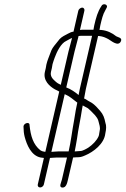

<svg xmlns="http://www.w3.org/2000/svg" viewBox="-20 -747 579 885"><path d="M358.9 -712C351.9 -712 342.7 -704.8 341.1 -698L318.8 -601C311.3 -601 300.3 -595.8 293.7 -592C281 -585.6 263.8 -577 254.9 -567L238.1 -546C224.5 -529.7 218.2 -521.1 211.9 -502C205.6 -484.3 198.3 -469.2 193.7 -449C193.1 -443.7 192.2 -438.3 191 -433L187 -416C177.7 -375.7 208.4 -349.1 233.3 -335C239.5 -331.5 247.4 -328.9 253 -325L188.9 -47C178.6 -48.8 174.9 -49.2 166.5 -54C132.8 -80.5 121.3 -120.6 116.2 -170C117.4 -188.2 86.6 -179.4 88.4 -162C88.7 -145.5 89.9 -130.6 93.8 -116C103.7 -79.3 123.4 -30.1 166.8 -21L182.4 -19L154.2 103C152.4 110.9 157 117 165 117C172.9 117 180.4 110.9 182.2 103L210.4 -19C215.1 -19 219.8 -19.3 224.6 -20C230.6 -20 236.7 -20.3 242.9 -21H288.9L265.3 81C261.9 95.6 249.8 116 266.9 117.5C284.5 119 289.5 97.5 293.3 81L316.9 -21C322.2 -21 327.3 -21.3 332.1 -22C350.2 -22 356.1 -23.4 373.2 -31C410.1 -46.4 460.4 -83.7 465.5 -132C469.9 -151.3 470.8 -168.4 465.8 -181C461.2 -204.3 456.3 -218.6 441.5 -236C430.4 -249.1 416.5 -264.4 403 -273L390.6 -280C382.3 -283.9 376.8 -290.2 367.6 -293C370.2 -307 372.9 -321.7 375.8 -337L432.1 -581H437.1C455.9 -578.6 464.6 -574.3 478.9 -567C487.7 -563.1 523.6 -529.5 536.7 -555.5C546.2 -574.3 522.3 -574.5 514.1 -581C496.9 -594.6 475.1 -606.3 445.6 -609H438.6C439.6 -616.3 440.9 -623.3 442.4 -630C448.8 -657.5 454.1 -681 465.6 -700L470.9 -710C481.4 -726.6 453.6 -735.3 446.8 -718C430.4 -693.7 422.8 -666 414.4 -630C412.9 -623.3 411.7 -616.7 410.8 -610H359.8C355.8 -610 352.1 -609.7 348.6 -609L369.1 -698C370.7 -704.8 365.9 -712 358.9 -712ZM278.3 -313C300.8 -303.7 316.6 -288.9 333.7 -276C334.9 -275.3 335.7 -274.7 336.3 -274C334.2 -262 331.8 -250.3 329.2 -239C327 -223.7 324.4 -208.3 321.6 -193C312.1 -142.9 307.4 -97.1 296.3 -49H247.3C241.2 -48.3 235.4 -48 230.1 -48C225.9 -47.3 221.5 -47 216.9 -47ZM361.3 -261C369.1 -256.6 377.1 -252.2 385.3 -248C388.1 -246 392.5 -242 398.5 -236L417.9 -216C427.1 -204 432 -198.5 434.7 -185C437.4 -172.3 443.2 -161 439.5 -145C439.1 -140.3 438.3 -135.7 437.2 -131C437 -127 436.1 -123 434.5 -119C425.5 -98.1 405.4 -79 388.6 -67.5C381.4 -62.6 360.8 -51 351.8 -51C347.6 -50.3 342.9 -50 337.5 -50C333.4 -49.3 329 -49 324.3 -49C326.6 -59 328.3 -67.7 329.3 -75L335.2 -109C340.4 -150.4 351.5 -198.2 357.6 -241C358.7 -245.7 359.9 -252.3 361.3 -261ZM341 -576 342.1 -581C345.6 -581.7 349.4 -582 353.4 -582H404.4L347.6 -336C346.1 -326.7 344.3 -317.7 342.3 -309C327.5 -321.7 306 -336.6 285.4 -344L323.5 -509C328.9 -532.4 335.5 -552.1 341 -576ZM232 -481C242 -508.8 261.3 -547.4 284.8 -558L303.1 -568L312.1 -572C307 -550.2 300.4 -530 295.5 -509L260.2 -356C249.7 -360.6 244.1 -363.9 234.1 -373C222.7 -383.3 210.3 -395.6 215 -416L219 -433C220.4 -439 221.4 -445 222.1 -451C223.2 -455.7 224.6 -460.3 226.4 -465C227 -467.6 231.4 -478.1 232 -481Z"/></svg>

Font: HoneyBee
Style: XLitIt
Weight: 200
Foundry: Cannot Into Space Fonts
Version: Version 0.89